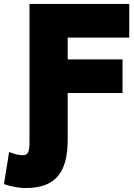

<svg xmlns="http://www.w3.org/2000/svg" viewBox="-93 -738 678 970"><path d="M249 -268V-33C249 123 196 212 37 212C16 212 -24 209 -73 192L-47 30C-9 44 2 46 24 46C52 46 56 22 56 -25V-718H560V-548H249V-438H526V-268Z"/></svg>

Font: Repo Black
Style: Regular
Weight: 900
Designer: Stefan Peev
Foundry: Context Ltd
Version: Version 1.502